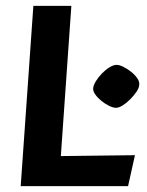

<svg xmlns="http://www.w3.org/2000/svg" viewBox="-20 -632 500 652"><path d="M373.7 -265.9Q364.4 -265.9 351 -272.3Q337.6 -278.8 324.7 -289.1Q311.9 -299.5 303.6 -311.1Q295.4 -322.7 296.4 -332.9Q297.5 -343.2 305.9 -356.8Q314.4 -370.4 326.7 -383.1Q339.1 -395.7 352.4 -403.7Q365.8 -411.7 375.7 -411.7Q385.5 -411.7 398.6 -405.2Q411.8 -398.8 424.6 -388.7Q437.5 -378.6 445.7 -367Q453.9 -355.5 452.9 -344.2Q452.4 -333.4 443.4 -320.3Q434.4 -307.1 421.8 -294.5Q409.2 -281.9 396.4 -273.9Q383.5 -265.9 373.7 -265.9ZM50.3 0 93.3 -612H222.3L186.6 -102L438.3 -105L414.9 0Z"/></svg>

Font: Ancizar Sans Thin
Style: Italic
Weight: 100
Italic angle: -4°
Designer: Cesar Puertas, Viviana Monsalve, Julian Moncada, Julian Prieto, Jose Castro, Mariel Hernandez, Felipe Aragon, Sara Alarc
Version: Version 8.100